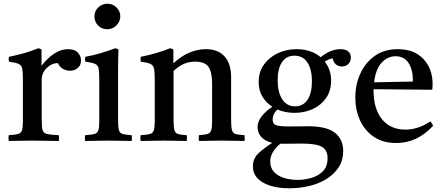

<svg xmlns="http://www.w3.org/2000/svg" viewBox="-20 -756 2386 1031"><path d="M27 1Q24 -15 27 -30Q61 -32 77 -36.5Q93 -41 98 -56Q103 -71 103 -104V-328Q103 -367 99.5 -386Q96 -405 80.5 -412.5Q65 -420 28 -425Q25 -439 28 -451Q68 -459 106 -469.5Q144 -480 186 -497L203 -491V-403Q273 -492 346 -492Q381 -492 398 -473.5Q415 -455 415 -432Q415 -405 397 -390.5Q379 -376 356 -376Q337 -376 318.5 -386Q300 -396 291 -417Q257 -417 230.5 -390.5Q204 -364 204 -329V-114Q204 -75 208.5 -58Q213 -41 232.5 -36.5Q252 -32 296 -30Q298 -16 296 1Q262 1 226 0Q190 -1 152 -1Q115 -1 86.5 0Q58 1 27 1Z M687 1Q659 1 629 0Q599 -1 564 -1Q532 -1 499.5 0Q467 1 437 1Q434 -15 437 -30Q471 -32 487 -36.5Q503 -41 508 -56Q513 -71 513 -104V-328Q513 -367 510 -386Q507 -405 491.5 -412.5Q476 -420 438 -425Q435 -439 438 -451Q482 -459 522 -471Q562 -483 599 -497L616 -491Q615 -460 614.5 -433Q614 -406 614 -382V-114Q614 -75 618.5 -58Q623 -41 638.5 -36.5Q654 -32 687 -30Q690 -15 687 1ZM487 -667Q487 -696 507.5 -716Q528 -736 557 -736Q585 -736 605.5 -716Q626 -696 626 -668Q626 -642 606 -620.5Q586 -599 555 -599Q527 -599 507 -619Q487 -639 487 -667Z M1048 1Q1046 -15 1048 -30Q1079 -32 1094 -36.5Q1109 -41 1114 -56Q1119 -71 1119 -104V-306Q1119 -366 1100.5 -395.5Q1082 -425 1027 -425Q998 -425 971 -414.5Q944 -404 912 -375V-114Q912 -75 916.5 -58Q921 -41 936 -36.5Q951 -32 983 -30Q985 -15 983 1Q955 1 924.5 0Q894 -1 859 -1Q827 -1 796 0Q765 1 735 1Q732 -15 735 -30Q769 -32 785 -36.5Q801 -41 806 -56Q811 -71 811 -104V-328Q811 -367 807.5 -386Q804 -405 788.5 -412.5Q773 -420 736 -425Q733 -439 736 -451Q822 -468 894 -497L911 -491V-416Q957 -458 1001 -475Q1045 -492 1085 -492Q1151 -492 1186 -453Q1221 -414 1221 -341V-114Q1221 -75 1225.5 -58Q1230 -41 1245 -36.5Q1260 -32 1293 -30Q1295 -15 1293 1Q1263 1 1234.5 0Q1206 -1 1168 -1Q1131 -1 1103.5 0Q1076 1 1048 1Z M1534 255Q1446 255 1392 224Q1338 193 1338 138Q1338 95 1368 67Q1398 39 1442 11Q1403 2 1383 -20.5Q1363 -43 1363 -74Q1363 -128 1442 -183Q1409 -204 1389 -237.5Q1369 -271 1369 -315Q1369 -370 1397.5 -409.5Q1426 -449 1472.5 -470.5Q1519 -492 1572 -492Q1650 -492 1702 -449Q1756 -492 1808 -492Q1834 -492 1849 -480.5Q1864 -469 1864 -447Q1864 -425 1850 -412Q1836 -399 1816 -399Q1797 -399 1783.5 -410.5Q1770 -422 1766 -443Q1752 -440 1743.5 -436Q1735 -432 1724 -425Q1758 -382 1758 -323Q1758 -268 1731 -229.5Q1704 -191 1659.5 -170.5Q1615 -150 1562 -150Q1512 -150 1469 -168Q1444 -143 1444 -115Q1444 -90 1463 -83.5Q1482 -77 1533 -77Q1556 -77 1588 -77.5Q1620 -78 1635 -78Q1735 -78 1779 -42.5Q1823 -7 1823 55Q1823 104 1799 141.5Q1775 179 1734 204.5Q1693 230 1641.5 242.5Q1590 255 1534 255ZM1485 16Q1431 61 1431 111Q1431 146 1452 168Q1473 190 1507 200Q1541 210 1579 210Q1613 210 1650 200Q1687 190 1713 164.5Q1739 139 1739 93Q1739 51 1709.5 33Q1680 15 1600 15Q1581 15 1553 15.5Q1525 16 1491 16Q1488 16 1485 16ZM1564 -185Q1608 -185 1631.5 -220.5Q1655 -256 1655 -319Q1655 -383 1631 -420Q1607 -457 1561 -457Q1518 -457 1494.5 -422.5Q1471 -388 1471 -325Q1471 -261 1495.5 -223Q1520 -185 1564 -185Z M2108 12Q2037 12 1988 -21Q1939 -54 1913.5 -109.5Q1888 -165 1888 -232Q1888 -301 1914.5 -360Q1941 -419 1992 -455.5Q2043 -492 2116 -492Q2204 -492 2253.5 -439.5Q2303 -387 2303 -304Q2303 -294 2302.5 -286.5Q2302 -279 2301 -274L1986 -277Q1986 -273 1986 -270Q1986 -172 2031 -116Q2076 -60 2157 -60Q2225 -60 2291 -104Q2301 -92 2306 -81Q2221 12 2108 12ZM1989 -314 2196 -318Q2197 -320 2197 -323.5Q2197 -327 2197 -328Q2197 -382 2173.5 -418Q2150 -454 2104 -454Q2061 -454 2029 -419Q1997 -384 1989 -314Z"/></svg>

Font: Tiro Bangla
Style: Regular
Weight: 400
Designer: Bangla: John Hudson & Fiona Ross. Latin: John Hudson.
Foundry: Tiro Typeworks Ltd.
Version: Version 1.60